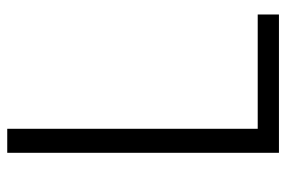

<svg xmlns="http://www.w3.org/2000/svg" viewBox="-150 -640 790 530"><g transform="rotate(-90 245.0 -375.0)"><path d="M470 0V-58.6H154.5V-750H88.2V0Z"/></g></svg>

Font: Spartan MB
Style: Regular
Weight: 212
Designer: Matt Bailey, Mirko Velimirovic
Foundry: Matt Bailey
Version: Version 1.005